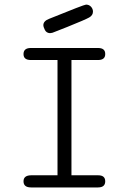

<svg xmlns="http://www.w3.org/2000/svg" viewBox="-20 -821 565 841"><path d="M83 -26.9Q83 -52.7 116.2 -53.2H231.9V-558.1H115.2Q83 -558.1 83 -584Q83 -610.8 115.2 -610.8H409.2Q441.4 -610.8 440.9 -584Q440.9 -558.1 409.2 -558.1H293V-53.2H410.2Q440.9 -53.2 440.9 -26.9Q440.9 0 409.2 0H116.2Q83 0 83 -26.9ZM169.9 -710.9Q169.9 -729 195.8 -738.8Q348.6 -800.8 356.9 -800.8Q370.1 -800.8 378.7 -791.5Q387.2 -782.2 387.2 -770Q387.2 -753.9 370.6 -744.4Q354 -734.9 274.9 -703.1Q239.7 -689.9 219.2 -681.2Q209.5 -676.3 199.2 -675.8H198.2Q183.1 -676.8 176.5 -689.9Q169.9 -703.1 169.9 -710.9Z"/></svg>

Font: CMU Typewriter Text
Style: Light
Weight: 200
Version: Version 0.7.0